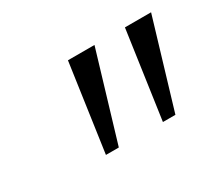

<svg xmlns="http://www.w3.org/2000/svg" viewBox="-60 -815 474 426"><g transform="rotate(-30 177.5 -602.0)"><path d="M110 -490 142 -714H210L143 -490ZM256 -490 288 -714H355L288 -490Z"/></g></svg>

Font: Noto Serif Tamil Condensed Light
Style: Italic
Weight: 300
Width: 3
Italic angle: -12°
Designer: Indian Type Foundry, Tom Grace, and the Monotype Design Team
Foundry: Monotype Imaging Inc.
Version: Version 2.003; ttfautohint (v1.8.4.7-5d5b)